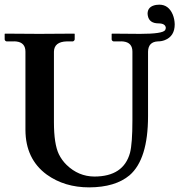

<svg xmlns="http://www.w3.org/2000/svg" viewBox="-20 -790 768 822"><path d="M655.8 -612.8Q614.7 -610.8 613.8 -568.8V-293Q613.8 -107.9 534.7 -39.6Q473.6 11.7 361.8 12.2Q256.3 12.2 180.2 -42.5Q89.4 -108.9 88.9 -233.9V-568.8Q88.9 -607.4 50.8 -612.3Q43 -613.3 35.2 -612.8H7.8Q1 -614.7 0 -621.1V-645L2 -646Q2.9 -646 147.9 -645L297.9 -646L299.8 -645V-621.1Q297.9 -614.3 292 -612.8H266.1Q211.9 -611.3 210.9 -568.8V-267.1Q210.9 -173.8 231.9 -129.9Q244.6 -104 265.1 -84Q315.9 -34.7 383.8 -34.2Q508.8 -34.2 536.6 -135.7Q546.9 -175.8 546.9 -274.9V-568.8Q546.9 -607.4 508.8 -612.3Q501 -613.3 493.2 -612.8H465.8Q459 -614.7 458 -621.1V-645L460 -646Q460.9 -646 580.1 -645Q676.3 -645 687 -661.1Q689.5 -666 689.9 -670.9Q688 -689.5 659.2 -689.9Q618.7 -689.9 612.8 -723.1Q612.3 -727.5 611.8 -731Q611.8 -762.7 648.4 -769Q654.8 -770 662.1 -770Q701.7 -770 719.7 -727.5Q727.5 -708 728 -686Q728 -634.8 685.5 -618.2Q671.4 -612.8 655.8 -612.8Z"/></svg>

Font: Linux Libertine O
Style: Bold
Weight: 700
Designer: Philipp H. Poll
Foundry: Philipp H. Poll
Version: Version 5.0.0